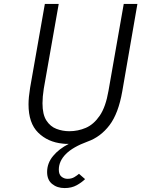

<svg xmlns="http://www.w3.org/2000/svg" viewBox="-20 -720 718 976"><path d="M308.5 236Q270.5 236 245 215.2Q219.5 194.5 219.5 154.5Q219.5 109.5 249.8 73Q280 36.5 329.5 11.5Q312 12 298.5 10Q223 2.5 174 -45.8Q125 -94 125 -189.5Q125 -207.5 127 -228Q129 -248.5 133 -273.5L208 -700H278.5L202.5 -269Q196 -227 196 -195Q196 -138 216 -107.2Q236 -76.5 267.2 -64.8Q298.5 -53 332.5 -53Q376.5 -53 416.5 -70.2Q456.5 -87.5 487 -132Q517.5 -176.5 531.5 -258.5L609 -700H678.5L601.5 -255.5Q582 -143.5 536.8 -83.8Q491.5 -24 425.5 -0.5Q350.5 27 314.8 63Q279 99 279 142.5Q279 167 292.5 178Q306 189 323 189Q344 189 358.2 180.2Q372.5 171.5 381.5 163.5L412.5 190.5Q396 207 370 221.5Q344 236 308.5 236Z"/></svg>

Font: Overpass Light
Style: Italic
Weight: 300
Italic angle: -10°
Designer: Delve Withrington, Dave Bailey, Thomas Jockin
Foundry: Delve Fonts LLC
Version: Version 4.000; ttfautohint (v1.8.3)